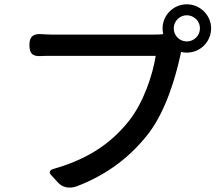

<svg xmlns="http://www.w3.org/2000/svg" viewBox="-20 -849 1020 894"><path d="M893 -674C882 -663 867 -656 850 -656C816 -656 789 -683 789 -717C789 -750 816 -778 850 -778C866 -778 882 -771 893 -760C905 -749 911 -733 911 -717C911 -700 904 -685 893 -674ZM466 -589C571 -589 676 -589 705 -589C691 -500 649 -374 582 -288C506 -192 404 -113 234 -64C210 -58 206 -47 218 -34L241 -9L250 1C270 23 301 31 336 19C486 -38 592 -125 672 -228C752 -333 797 -488 819 -588L823 -607C832 -605 841 -604 850 -604C912 -604 963 -654 963 -717C963 -778 912 -829 850 -829C787 -829 737 -778 737 -717C737 -708 738 -699 740 -690C724 -688 710 -688 698 -688C649 -688 286 -688 222 -688C208 -688 191 -689 174 -690C135 -693 117 -679 117 -640C117 -601 130 -586 169 -588C186 -589 204 -589 222 -589C254 -589 360 -589 466 -589Z"/></svg>

Font: GenSenRounded2 TW M
Style: Regular
Weight: 500
Version: Version 2.100;PS 2.1;hotconv 16.6.51;makeotf.lib2.5.65220 DE